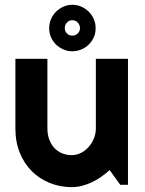

<svg xmlns="http://www.w3.org/2000/svg" viewBox="-20 -767 602 797"><path d="M435.1 -61Q418.9 -46.4 400.6 -33.4Q382.3 -20.5 362.3 -11Q342.3 -1.5 321 4.2Q299.8 9.8 277.8 9.8Q229.5 9.8 187 -7.3Q144.5 -24.4 112.5 -55.9Q80.6 -87.4 62.3 -132.6Q43.9 -177.7 43.9 -233.9V-522.9H176.8V-233.9Q176.8 -207.5 184.8 -186.8Q192.9 -166 206.5 -151.9Q220.2 -137.7 238.5 -130.4Q256.8 -123 277.8 -123Q298.3 -123 316.7 -132.6Q335 -142.1 348.6 -157.7Q362.3 -173.3 370.1 -193.1Q377.9 -212.9 377.9 -233.9V-522.9H511.2V0H479ZM377 -649.9Q377 -629.9 369.4 -612.5Q361.8 -595.2 348.6 -582.3Q335.4 -569.3 317.9 -561.8Q300.3 -554.2 280.3 -554.2Q260.7 -554.2 243.2 -561.8Q225.6 -569.3 212.4 -582.3Q199.2 -595.2 191.7 -612.5Q184.1 -629.9 184.1 -649.9Q184.1 -669.9 191.7 -687.5Q199.2 -705.1 212.4 -718.3Q225.6 -731.4 243.2 -739.3Q260.7 -747.1 280.3 -747.1Q300.3 -747.1 317.9 -739.3Q335.4 -731.4 348.6 -718.3Q361.8 -705.1 369.4 -687.5Q377 -669.9 377 -649.9ZM312 -649.9Q312 -663.6 302.7 -673.3Q293.5 -683.1 280.3 -683.1Q266.6 -683.1 257.8 -673.3Q249 -663.6 249 -649.9Q249 -637.2 257.8 -628.2Q266.6 -619.1 280.3 -619.1Q293.5 -619.1 302.7 -628.2Q312 -637.2 312 -649.9Z"/></svg>

Font: Righteous
Style: Regular
Weight: 400
Version: Version 1.000